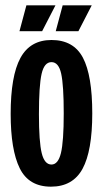

<svg xmlns="http://www.w3.org/2000/svg" viewBox="-20 -689 385 720"><path d="M171 11Q88 11 54 -58Q20 -127 20 -262Q20 -404 56.5 -471.5Q93 -539 173 -539Q256 -539 291 -472.5Q326 -406 326 -264Q326 -123 289.5 -56Q253 11 171 11ZM173 -72Q198 -72 208.5 -115Q219 -158 219 -264Q219 -369 209.5 -412.5Q200 -456 173 -456Q146 -456 136 -412Q126 -368 126 -261Q126 -157 136.5 -114.5Q147 -72 173 -72ZM138 -572H53L79 -669H188ZM274 -572H189L215 -669H324Z"/></svg>

Font: Bricolage Grotesque 96pt Condensed Medium
Style: Regular
Weight: 500
Width: 3
Designer: Mathieu Triay
Foundry: Atelier Triay
Version: Version 1.001; ttfautohint (v1.8.4.7-5d5b);gftools[0.9.33.de